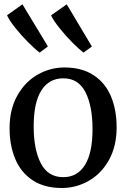

<svg xmlns="http://www.w3.org/2000/svg" viewBox="-20 -882 600 912"><path d="M286 -561.5Q369 -561.5 424.8 -524.8Q480.5 -488 507.2 -424Q534 -360 534 -277Q534 -187.5 497.5 -122Q461 -56.5 401.2 -22.8Q341.5 11 273.5 11Q190.5 11 135 -25.8Q79.5 -62.5 52.5 -126.8Q25.5 -191 25.5 -273.5Q25.5 -362.5 62.2 -428Q99 -493.5 158.8 -527.5Q218.5 -561.5 286 -561.5ZM419.5 -268.5Q419.5 -378 386 -444Q352.5 -510 280.5 -510Q213 -510 176.5 -452.5Q140 -395 140 -282Q140 -172 174 -106.2Q208 -40.5 280.5 -40.5Q347.5 -40.5 383.5 -98.2Q419.5 -156 419.5 -268.5ZM168 -632.5Q147 -648 114 -681Q81 -714 52.5 -749.8Q24 -785.5 13.5 -809.5L86.5 -861.5L207.5 -661.5L169 -632.5ZM376.5 -632.5Q355.5 -648 323.2 -680.5Q291 -713 262.5 -748.8Q234 -784.5 222.5 -809L297 -861.5L416.5 -661L377 -632.5Z"/></svg>

Font: Merriweather 12pt
Style: Regular
Weight: 400
Designer: Eben Sorkin
Foundry: Eben Sorkin
Version: Version 2.100